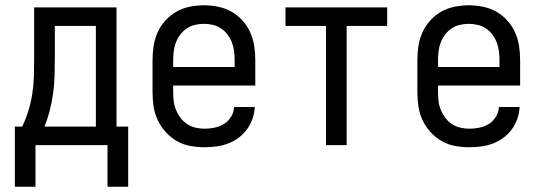

<svg xmlns="http://www.w3.org/2000/svg" viewBox="-20 -548 2040 725"><path d="M36 157V-70H64Q78 -100 87.5 -131Q97 -162 102 -194.5Q107 -227 108 -259.5Q109 -292 109 -325V-520H420V-70H464V157H386V0H114V157ZM148 -70H342V-450H187V-325Q187 -293 186 -260.5Q185 -228 180.5 -195.5Q176 -163 168 -131.5Q160 -100 148 -70Z M752 8Q725 8 698 3Q671 -2 647.5 -15.5Q624 -29 605.5 -49.5Q587 -70 575.5 -94.5Q564 -119 560 -146Q556 -173 556 -200V-320Q556 -347 560 -374Q564 -401 575 -425.5Q586 -450 604.5 -470.5Q623 -491 646 -504Q669 -517 696 -522.5Q723 -528 750 -528Q777 -528 804 -522.5Q831 -517 854 -504Q877 -491 895.5 -470.5Q914 -450 925 -425.5Q936 -401 940 -374Q944 -347 944 -320V-225H634V-200Q634 -183 636 -166Q638 -149 644.5 -133Q651 -117 661.5 -103Q672 -89 686.5 -79.5Q701 -70 718 -66Q735 -62 752 -62Q771 -62 790.5 -66Q810 -70 826 -80Q842 -90 852.5 -107Q863 -124 864 -144H942Q941 -121 933.5 -99.5Q926 -78 912.5 -59.5Q899 -41 880.5 -27.5Q862 -14 841 -6Q820 2 797 5Q774 8 752 8ZM866 -295V-320Q866 -337 864 -354Q862 -371 856 -387Q850 -403 839.5 -417Q829 -431 815 -440.5Q801 -450 784 -454Q767 -458 750 -458Q733 -458 716 -454Q699 -450 685 -440.5Q671 -431 660.5 -417Q650 -403 644 -387Q638 -371 636 -354Q634 -337 634 -320V-295Z M1211 0V-450H1058V-520H1442V-450H1289V0Z M1752 8Q1725 8 1698 3Q1671 -2 1647.5 -15.5Q1624 -29 1605.5 -49.5Q1587 -70 1575.5 -94.5Q1564 -119 1560 -146Q1556 -173 1556 -200V-320Q1556 -347 1560 -374Q1564 -401 1575 -425.5Q1586 -450 1604.5 -470.5Q1623 -491 1646 -504Q1669 -517 1696 -522.5Q1723 -528 1750 -528Q1777 -528 1804 -522.5Q1831 -517 1854 -504Q1877 -491 1895.5 -470.5Q1914 -450 1925 -425.5Q1936 -401 1940 -374Q1944 -347 1944 -320V-225H1634V-200Q1634 -183 1636 -166Q1638 -149 1644.5 -133Q1651 -117 1661.5 -103Q1672 -89 1686.5 -79.5Q1701 -70 1718 -66Q1735 -62 1752 -62Q1771 -62 1790.5 -66Q1810 -70 1826 -80Q1842 -90 1852.5 -107Q1863 -124 1864 -144H1942Q1941 -121 1933.5 -99.5Q1926 -78 1912.5 -59.5Q1899 -41 1880.5 -27.5Q1862 -14 1841 -6Q1820 2 1797 5Q1774 8 1752 8ZM1866 -295V-320Q1866 -337 1864 -354Q1862 -371 1856 -387Q1850 -403 1839.5 -417Q1829 -431 1815 -440.5Q1801 -450 1784 -454Q1767 -458 1750 -458Q1733 -458 1716 -454Q1699 -450 1685 -440.5Q1671 -431 1660.5 -417Q1650 -403 1644 -387Q1638 -371 1636 -354Q1634 -337 1634 -320V-295Z"/></svg>

Font: Iosevka Fuck
Style: Regular
Weight: 400
Monospace: yes
Designer: Belleve Invis
Foundry: Belleve Invis
Version: Version 28.0.7; ttfautohint (v1.8.3)